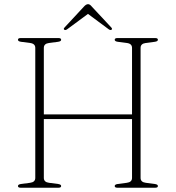

<svg xmlns="http://www.w3.org/2000/svg" viewBox="-20 -878 822 898"><path d="M185 -46Q185 -26 209.5 -23L251.5 -17.5Q266 -15.5 266 -8Q266 0 253.5 0H76.5Q64 0 64 -8Q64 -15.5 78.5 -17.5L120.5 -23Q145 -26 145 -46V-654Q145 -674 120.5 -677L78.5 -682.5Q64 -684.5 64 -692Q64 -700 76.5 -700H253.5Q266 -700 266 -692Q266 -684.5 251.5 -682.5L209.5 -677Q185 -674 185 -654V-343H597.5V-654Q597.5 -674 573 -677L531 -682.5Q516.5 -684.5 516.5 -692Q516.5 -700 529 -700H706Q718.5 -700 718.5 -692Q718.5 -684.5 704 -682.5L662 -677Q637.5 -674 637.5 -654V-46Q637.5 -26 662 -23L704 -17.5Q718.5 -15.5 718.5 -8Q718.5 0 706 0H529Q516.5 0 516.5 -8Q516.5 -15.5 531 -17.5L573 -23Q597.5 -26 597.5 -46V-321H185ZM501 -738.5Q496.5 -735.5 488.5 -741L391.5 -813L294 -741Q286 -735.5 281.5 -738.5Q275 -742.5 282 -749.5L372 -846.5Q382.5 -858.5 392 -858.5Q400.5 -858.5 410 -846.5L500.5 -749.5Q507 -742.5 501 -738.5Z"/></svg>

Font: Fraunces 9pt Thin
Style: Regular
Weight: 100
Version: Version 1.000;[b76b70a41]